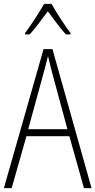

<svg xmlns="http://www.w3.org/2000/svg" viewBox="-20 -1061 491 988"><path d="M245 -1041H207C183 -998 137 -928 109 -891V-884H133C162 -916 199 -966 226 -1003C254 -965 289 -917 319 -884H343V-891C320 -920 270 -996 245 -1041ZM412 -93H451L250 -808H204L0 -93H40L116 -360H337ZM249 -684 327 -396H125L204 -684C212 -716 220 -742 227 -772C234 -742 242 -714 249 -684Z"/></svg>

Font: Noto Sans Telugu UI Condensed ExtraLight
Style: Regular
Weight: 200
Width: 3
Designer: Jelle Bosma - Monotype Design Team
Foundry: Monotype Imaging Inc.
Version: Version 2.005